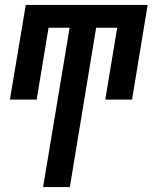

<svg xmlns="http://www.w3.org/2000/svg" viewBox="-20 -540 640 775"><path d="M154 215 261 -428H176L128 -138H20L84 -520H576L513 -138H405L453 -428H368L262 215Z"/></svg>

Font: Iosevka SS04 SmBd Ex Obl
Style: Regular
Weight: 600
Width: 7
Italic angle: -9°
Monospace: yes
Designer: Belleve Invis
Foundry: Belleve Invis
Version: Version 19.0.0; ttfautohint (v1.8.4)